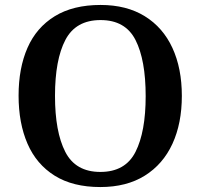

<svg xmlns="http://www.w3.org/2000/svg" viewBox="-20 -745 810 775"><path d="M385 10Q274 10 200.5 -36Q127 -82 91 -165Q55 -248 55 -359Q55 -470 91 -552Q127 -634 201 -679.5Q275 -725 386 -725Q491 -725 564.5 -679.5Q638 -634 676 -551.5Q714 -469 714 -358Q714 -247 676 -164.5Q638 -82 564.5 -36Q491 10 385 10ZM385 -51Q486 -51 527 -132Q568 -213 568 -357Q568 -503 527 -583.5Q486 -664 386 -664Q286 -664 244 -584Q202 -504 202 -358Q202 -213 243.5 -132Q285 -51 385 -51Z"/></svg>

Font: Noto Serif Vithkuqi SemiBold
Style: Regular
Weight: 600
Version: Version 1.005